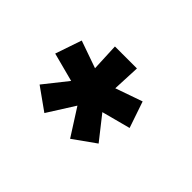

<svg xmlns="http://www.w3.org/2000/svg" viewBox="-66 -944 583 583"><g transform="rotate(45 225.0 -653.0)"><path d="M151.5 -505.5 80 -556.5 140 -632 47 -656.5 76 -741.5 164 -710.5 160 -800H254.5L250.5 -711L337.5 -741.5L366.5 -656.5L274 -632L333.5 -556.5L262 -505.5L206.5 -592.5Z"/></g></svg>

Font: League Mono Condensed
Style: Bold
Weight: 700
Width: 1
Designer: Tyler Finck
Foundry: The League of Moveable Type / Tyler Finck
Version: Version 2.210